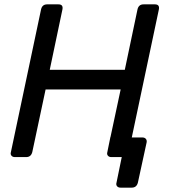

<svg xmlns="http://www.w3.org/2000/svg" viewBox="-20 -720 775 880"><path d="M48 0Q38 0 32.5 -6.5Q27 -13 30 -23L168 -676Q173 -700 196 -700H248Q271 -700 266 -676L208 -400H552L610 -676Q615 -700 638 -700H690Q713 -700 708 -676L584 -90H632Q643 -90 648.5 -83.5Q654 -77 652 -67L612 117Q606 140 584 140H532Q522 140 516.5 133.5Q511 127 514 117L538 0H490Q480 0 474.5 -6.5Q469 -13 472 -23L485 -87V-90H486L533 -310H189L128 -23Q122 0 100 0Z"/></svg>

Font: Lubike
Style: Italic
Weight: 400
Italic angle: -12°
Foundry: Honoka55
Version: Version 1.000;July 22, 2022;FontCreator 14.0.0.2862 64-bit